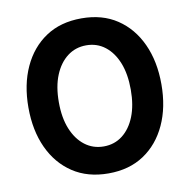

<svg xmlns="http://www.w3.org/2000/svg" viewBox="-81 -791 872 883"><g transform="rotate(-10 355.5 -350.0)"><path d="M356 12Q259 12 189.5 -34Q120 -80 82.5 -161.5Q45 -243 45 -350Q45 -457 82.5 -538.5Q120 -620 189 -666Q258 -712 356 -712Q453 -712 522 -666Q591 -620 628.5 -538.5Q666 -457 666 -350Q666 -243 628.5 -161.5Q591 -80 522 -34Q453 12 356 12ZM356 -114Q406 -114 443.5 -143Q481 -172 502 -224.5Q523 -277 523 -350Q523 -423 502 -475.5Q481 -528 443.5 -557Q406 -586 356 -586Q306 -586 268 -557Q230 -528 208.5 -475.5Q187 -423 187 -350Q187 -277 208.5 -224.5Q230 -172 268 -143Q306 -114 356 -114Z"/></g></svg>

Font: DM Sans 20pt ExtraBold
Style: Regular
Weight: 800
Version: Version 4.004;gftools[0.9.30]